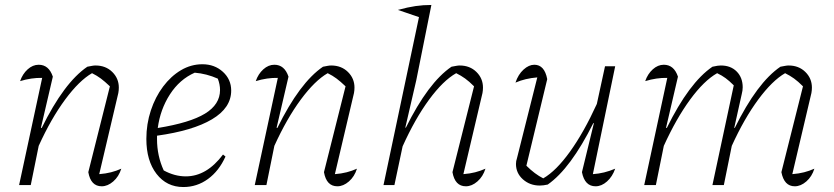

<svg xmlns="http://www.w3.org/2000/svg" viewBox="-20 -746 3362 774"><path d="M57 0 150 -432Q107 -433 61 -419Q71 -448 91.5 -466.5Q112 -485 136 -485Q177 -485 193 -437L145 -231L148 -230Q238 -413 332 -477Q343 -479 350.5 -480.5Q358 -482 365 -482Q406 -482 432.5 -456Q459 -430 459 -393Q459 -387 458.5 -382Q458 -377 457 -371L380 -44Q406 -46 427.5 -51.5Q449 -57 469 -66Q459 -34 436.5 -14.5Q414 5 390 5Q346 5 336 -52L423 -398Q402 -418 386.5 -429.5Q371 -441 351 -451Q299 -421 242.5 -344.5Q186 -268 136 -158L104 0Z M719 8Q652 8 611 -45Q570 -98 570 -186Q570 -246 588 -300.5Q606 -355 637.5 -397Q669 -439 709.5 -463Q750 -487 796 -487Q845 -487 878.5 -456.5Q912 -426 912 -381Q912 -311 834.5 -265Q757 -219 613 -199Q613 -192 613 -185Q613 -118 640 -59Q684 -35 729 -35Q813 -35 879 -123L889 -115Q863 -57 818.5 -24.5Q774 8 719 8ZM867 -383Q867 -406 858 -429Q813 -449 765 -453Q704 -426 665 -365.5Q626 -305 616 -230Q746 -251 806.5 -288Q867 -325 867 -383Z M1007 0 1100 -432Q1057 -433 1011 -419Q1021 -448 1041.5 -466.5Q1062 -485 1086 -485Q1127 -485 1143 -437L1095 -231L1098 -230Q1188 -413 1282 -477Q1293 -479 1300.5 -480.5Q1308 -482 1315 -482Q1356 -482 1382.5 -456Q1409 -430 1409 -393Q1409 -387 1408.5 -382Q1408 -377 1407 -371L1330 -44Q1356 -46 1377.5 -51.5Q1399 -57 1419 -66Q1409 -34 1386.5 -14.5Q1364 5 1340 5Q1296 5 1286 -52L1373 -398Q1352 -418 1336.5 -429.5Q1321 -441 1301 -451Q1249 -421 1192.5 -344.5Q1136 -268 1086 -158L1054 0Z M1526 0 1669 -677 1584 -706Q1624 -717 1655 -721.5Q1686 -726 1719 -726L1658 -422L1614 -232L1616 -231Q1706 -413 1800 -477Q1811 -479 1819 -480.5Q1827 -482 1833 -482Q1874 -482 1900.5 -456Q1927 -430 1927 -393Q1927 -387 1926.5 -382Q1926 -377 1925 -371L1848 -44Q1874 -46 1895.5 -51.5Q1917 -57 1937 -66Q1927 -34 1904.5 -14.5Q1882 5 1858 5Q1814 5 1804 -52L1891 -398Q1871 -418 1855 -429.5Q1839 -441 1819 -451Q1766 -421 1709.5 -344Q1653 -267 1603 -156L1570 0Z M2326 -52 2374 -249 2372 -250Q2280 -66 2188 -2Q2170 2 2156 2Q2116 2 2088 -23Q2060 -48 2060 -85Q2060 -97 2064 -108L2146 -434Q2097 -430 2058 -413Q2069 -446 2090.5 -465.5Q2112 -485 2134 -485Q2175 -485 2186 -427L2102 -78Q2136 -44 2170 -27Q2222 -57 2278 -135Q2334 -213 2386 -327L2419 -479H2460L2370 -44Q2416 -47 2460 -66Q2449 -34 2427 -14.5Q2405 5 2381 5Q2337 5 2326 -52Z M2577 0 2670 -432Q2627 -433 2581 -419Q2591 -448 2611.5 -466.5Q2632 -485 2656 -485Q2697 -485 2713 -437L2665 -231L2668 -230Q2758 -413 2852 -477Q2865 -480 2872.5 -481Q2880 -482 2886 -482Q2926 -482 2950 -457.5Q2974 -433 2974 -394Q2974 -381 2970 -366L2940 -231L2942 -230Q3032 -413 3126 -477Q3137 -479 3145 -480.5Q3153 -482 3159 -482Q3200 -482 3226.5 -456Q3253 -430 3253 -393Q3253 -387 3252.5 -382Q3252 -377 3251 -371L3174 -44Q3200 -46 3221.5 -51.5Q3243 -57 3263 -66Q3253 -34 3230.5 -14.5Q3208 5 3184 5Q3141 5 3130 -52L3217 -398Q3197 -418 3181 -429.5Q3165 -441 3145 -451Q3093 -421 3036.5 -344.5Q2980 -268 2930 -158L2898 0H2852L2938 -402Q2920 -420 2905 -431Q2890 -442 2871 -451Q2818 -421 2762 -344.5Q2706 -268 2656 -158L2624 0Z"/></svg>

Font: Piazzolla ExtraLight
Style: Italic
Weight: 200
Italic angle: -11.3°
Designer: Juan Pablo del Peral
Foundry: Huerta Tipografica
Version: Version 1.330